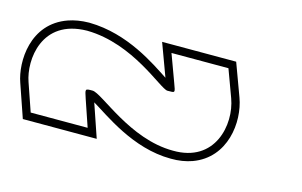

<svg xmlns="http://www.w3.org/2000/svg" viewBox="-250 -706 910 578"><g transform="rotate(15 205.0 -416.5)"><path d="M16.7 -358 45 -275H-132.5L-162.5 -362C-184.8 -425 -173.7 -555 -32.5 -557H-31.4C113.1 -555 226.1 -445 248 -445H249.1C273.3 -445 272.5 -444 261.8 -473L230.5 -558H408L439.3 -473C467.3 -397 442.1 -273 310.7 -275C175 -275 60.1 -387 30.2 -387C6 -387 7.2 -387 16.7 -358ZM44.4 -354.2C90.2 -327.6 191.4 -250 310.5 -250C334.7 -249.6 357.2 -253.3 376.6 -260.3C476.1 -296.5 488.8 -411.1 462.8 -481.6L425.4 -583H194.6L232.2 -481.2C185.4 -511.4 89.2 -580.3 -31.2 -582H-32.7C-56.7 -581.7 -77.4 -578.1 -96 -571.7C-204.2 -534.1 -207.1 -413.2 -186.1 -353.8L-150.3 -250H80Z"/></g></svg>

Font: Nordica Plus
Style: NordicaClassicBkExtOpOblOl
Weight: 900
Version: Version 1.01